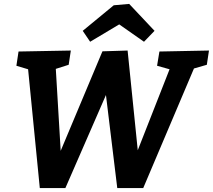

<svg xmlns="http://www.w3.org/2000/svg" viewBox="-20 -963 1091 984"><path d="M797 -699 1051 -704 1040 -631 974 -612 714 1H581L523 -476L315 1H184L124 -608L64 -626L75 -699L343 -704L332 -631L266 -610L291 -190L505 -700L634 -704L686 -193L849 -608L785 -626ZM642 -943 772 -805 718 -749 591 -838 442 -749 404 -805 563 -936Z"/></svg>

Font: Bitter Pro
Style: Bold Italic
Weight: 700
Italic angle: -9°
Designer: Sol Matas, and Bitter project Authors
Foundry: Sol Matas
Version: Version 1.010